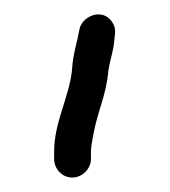

<svg xmlns="http://www.w3.org/2000/svg" viewBox="-20 -676 235 266"><path d="M55 -466V-456C55 -442 66 -430 80 -430C94 -430 106 -442 106 -456V-466C106 -471 107 -478 109 -488C115 -522 127 -543 130 -577C132 -592 137 -605 138 -617C139 -630 142 -636 135 -646C121 -666 93 -653 90 -635C87 -618 81 -600 80 -582C77 -543 55 -508 55 -466Z"/></svg>

Font: Blanket
Style: Light
Weight: 300
Foundry: Cannot Into Space Fonts
Version: Version 0.9